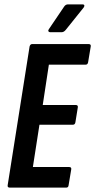

<svg xmlns="http://www.w3.org/2000/svg" viewBox="-20 -856 434 876"><path d="M25 0Q13 0 15 -11L115 -644Q118 -655 127 -655H384Q396 -655 394 -644L382 -572Q380 -561 371 -561H203L175 -377H325Q337 -377 335 -366L324 -298Q322 -287 313 -287H160L130 -94H295Q307 -94 305 -83L293 -11Q292 0 282 0ZM209 -709Q203 -709 201 -713.5Q199 -718 203 -723L272 -825Q279 -836 290 -836H357Q363 -836 364.5 -832Q366 -828 362 -822L281 -721Q272 -709 261 -709Z"/></svg>

Font: Sofia Sans Extra Condensed
Style: Bold Italic
Weight: 700
Italic angle: -9°
Designer: Botio Nikoltchev, Ani Petrova
Foundry: lettersoup
Version: Version 4.101